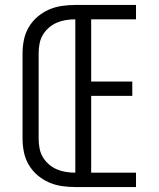

<svg xmlns="http://www.w3.org/2000/svg" viewBox="-20 -755 640 775"><path d="M284 0Q256 0 229 -4Q202 -8 177 -19Q152 -30 131 -48Q110 -66 96 -90Q82 -114 76.5 -141Q71 -168 71 -195V-540Q71 -567 76.5 -594Q82 -621 96 -645Q110 -669 131 -687Q152 -705 177 -716Q202 -727 229 -731Q256 -735 284 -735H529V-677H348V-426H514V-368H348V-58H529V0ZM284 -58V-677Q265 -677 246 -674Q227 -671 209.5 -663.5Q192 -656 177 -643Q162 -630 152.5 -613.5Q143 -597 139.5 -578Q136 -559 136 -540V-195Q136 -176 139.5 -157Q143 -138 152.5 -121.5Q162 -105 177 -92Q192 -79 209.5 -71.5Q227 -64 246 -61Q265 -58 284 -58Z"/></svg>

Font: Iosevka Curly Light Extended
Style: Regular
Weight: 300
Width: 7
Monospace: yes
Designer: Belleve Invis
Foundry: Belleve Invis
Version: Version 11.1.0; ttfautohint (v1.8.3)